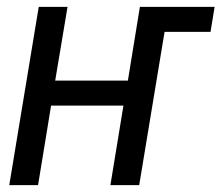

<svg xmlns="http://www.w3.org/2000/svg" viewBox="-20 -540 646 560"><path d="M7 0 93 -520H177L141 -305H353L388 -520H606L594 -447H460L386 0H302L340 -232H129L91 0Z"/></svg>

Font: Iosevka SS04 Extended
Style: Italic
Weight: 400
Width: 7
Italic angle: -9°
Monospace: yes
Designer: Belleve Invis
Foundry: Belleve Invis
Version: Version 19.0.0; ttfautohint (v1.8.4)